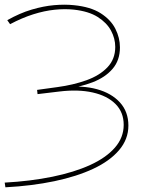

<svg xmlns="http://www.w3.org/2000/svg" viewBox="-45 -723 628 818"><path d="M-22 75 -25 55Q85 49 178 30Q271 11 339 -20Q407 -51 444.5 -94Q482 -137 482 -191Q482 -245 447 -280Q412 -315 350 -329Q288 -343 207 -333L115 -322L113 -340L200 -352Q267 -361 323 -381Q379 -401 412.5 -436Q446 -471 446 -523Q446 -559 428 -592.5Q410 -626 371.5 -650.5Q333 -675 269 -682Q231 -686 187.5 -681.5Q144 -677 96.5 -662Q49 -647 -2 -620L-14 -637Q39 -667 89.5 -682Q140 -697 185.5 -701Q231 -705 269 -701Q341 -694 384 -666.5Q427 -639 446.5 -600.5Q466 -562 466 -521Q466 -466 434.5 -429.5Q403 -393 349.5 -372.5Q296 -352 229 -343V-351Q306 -360 368 -343Q430 -326 466 -286.5Q502 -247 502 -188Q502 -130 462.5 -83.5Q423 -37 352.5 -4Q282 29 186.5 49Q91 69 -22 75Z"/></svg>

Font: Montserrat Thin Thin
Style: Regular
Weight: 250
Version: Version 9.000